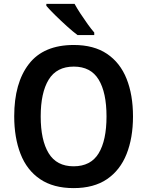

<svg xmlns="http://www.w3.org/2000/svg" viewBox="-20 -956 756 986"><path d="M663 -358Q663 -248 630 -165Q597 -82 529.5 -36Q462 10 358 10Q254 10 186 -36Q118 -82 85.5 -165.5Q53 -249 53 -359Q53 -530 128.5 -627.5Q204 -725 359 -725Q462 -725 529.5 -679.5Q597 -634 630 -551.5Q663 -469 663 -358ZM189 -358Q189 -236 230 -169Q271 -102 358 -102Q446 -102 486.5 -168.5Q527 -235 527 -358Q527 -481 486.5 -547.5Q446 -614 359 -614Q271 -614 230 -547Q189 -480 189 -358ZM363 -936Q375 -914 393 -886.5Q411 -859 430 -832.5Q449 -806 464 -789V-776H378Q355 -793 323.5 -821.5Q292 -850 263 -878.5Q234 -907 218 -926V-936Z"/></svg>

Font: Noto Sans Bengali SemiCondensed SemiBold
Style: Regular
Weight: 600
Width: 4
Designer: Joana Ranito - Universal Thirst; Jelle Bosma - Monotype Design Team
Foundry: Universal Thirst ehf.
Version: Version 3.000; ttfautohint (v1.8.4.7-5d5b)